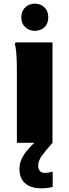

<svg xmlns="http://www.w3.org/2000/svg" viewBox="-20 -778 378 1046"><path d="M72 0V-382Q72 -402 71.5 -432.5Q71 -463 68.5 -492Q66 -521 61 -539L65 -547H266V0ZM170 -610Q139 -610 117.5 -630Q96 -650 96 -684Q96 -718 117.5 -738Q139 -758 170 -758Q201 -758 222 -738Q243 -718 243 -684Q243 -649 222 -629.5Q201 -610 170 -610ZM86 142Q86 111 100 83.5Q114 56 134.5 33.5Q155 11 175 -8L266 0Q229 42 208.5 69.5Q188 97 188 126Q188 142 197 153Q206 164 224 164Q234 164 243.5 162.5Q253 161 264 157H267V240Q255 244 237.5 246Q220 248 203 248Q150 248 118 221.5Q86 195 86 142Z"/></svg>

Font: Kufam ExtraBold
Style: Regular
Weight: 800
Designer: Wael Morcos, Artur Schmal
Foundry: Original Type
Version: Version 1.300; ttfautohint (v1.8.3)